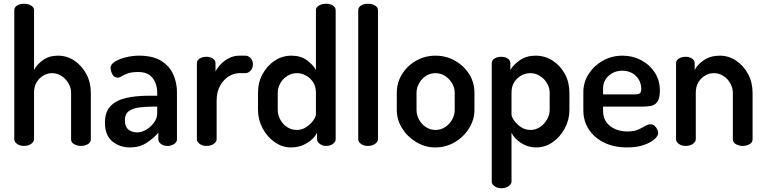

<svg xmlns="http://www.w3.org/2000/svg" viewBox="-20 -776 4072 1021"><path d="M108 0Q85 0 70.5 -11Q56 -22 56 -35V-722Q56 -737 70.5 -746.5Q85 -756 108 -756Q130 -756 145.5 -746.5Q161 -737 161 -722V-404Q176 -433 208.5 -456.5Q241 -480 289 -480Q336 -480 375.5 -453.5Q415 -427 439 -382.5Q463 -338 463 -283V-35Q463 -18 446.5 -9Q430 0 410 0Q392 0 375 -9Q358 -18 358 -35V-283Q358 -309 344 -333Q330 -357 307.5 -372Q285 -387 257 -387Q233 -387 211 -374.5Q189 -362 175 -339Q161 -316 161 -283V-35Q161 -22 145.5 -11Q130 0 108 0Z M671 8Q616 8 577 -24.5Q538 -57 538 -124Q538 -181 568 -212Q598 -243 650.5 -255Q703 -267 772 -267H816V-285Q816 -311 806.5 -335.5Q797 -360 775.5 -376.5Q754 -393 717 -393Q680 -393 660 -386Q640 -379 628 -371Q616 -363 606 -363Q588 -363 578 -380.5Q568 -398 568 -416Q568 -434 591.5 -448.5Q615 -463 650 -471.5Q685 -480 719 -480Q793 -480 837 -452.5Q881 -425 901 -381Q921 -337 921 -286V-35Q921 -21 906.5 -10.5Q892 0 870 0Q850 0 836 -10.5Q822 -21 822 -35V-70Q796 -40 759 -16Q722 8 671 8ZM709 -72Q734 -72 758.5 -87Q783 -102 799.5 -125Q816 -148 816 -172V-209H791Q753 -209 719 -204.5Q685 -200 664.5 -184.5Q644 -169 644 -137Q644 -103 662.5 -87.5Q681 -72 709 -72Z M1078 0Q1056 0 1041.5 -11Q1027 -22 1027 -35V-440Q1027 -455 1041.5 -464.5Q1056 -474 1078 -474Q1098 -474 1112 -464.5Q1126 -455 1126 -440V-396Q1137 -417 1155.5 -436Q1174 -455 1199 -467.5Q1224 -480 1253 -480H1285Q1301 -480 1313 -466.5Q1325 -453 1325 -434Q1325 -415 1313 -401Q1301 -387 1285 -387H1253Q1223 -387 1195 -369Q1167 -351 1149.5 -318.5Q1132 -286 1132 -240V-35Q1132 -22 1116.5 -11Q1101 0 1078 0Z M1528 8Q1481 8 1441 -20Q1401 -48 1376.5 -93.5Q1352 -139 1352 -191V-283Q1352 -338 1376.5 -382.5Q1401 -427 1441 -453.5Q1481 -480 1530 -480Q1578 -480 1611 -456.5Q1644 -433 1660 -404V-722Q1660 -737 1676 -746.5Q1692 -756 1714 -756Q1736 -756 1750.5 -746.5Q1765 -737 1765 -722V-35Q1765 -22 1750.5 -11Q1736 0 1714 0Q1695 0 1680.5 -11Q1666 -22 1666 -35V-70Q1651 -39 1613 -15.5Q1575 8 1528 8ZM1558 -85Q1587 -85 1610 -101Q1633 -117 1646.5 -136.5Q1660 -156 1660 -168V-283Q1660 -316 1645 -339Q1630 -362 1607 -374.5Q1584 -387 1559 -387Q1531 -387 1507.5 -372Q1484 -357 1470.5 -333Q1457 -309 1457 -283V-191Q1457 -165 1470.5 -140Q1484 -115 1507 -100Q1530 -85 1558 -85Z M1937 0Q1914 0 1899.5 -11Q1885 -22 1885 -35V-722Q1885 -737 1899.5 -746.5Q1914 -756 1937 -756Q1959 -756 1974.5 -746.5Q1990 -737 1990 -722V-35Q1990 -22 1974.5 -11Q1959 0 1937 0Z M2295 8Q2241 8 2194 -20Q2147 -48 2118.5 -93.5Q2090 -139 2090 -191V-283Q2090 -336 2117.5 -381Q2145 -426 2192.5 -453Q2240 -480 2296 -480Q2352 -480 2399 -453.5Q2446 -427 2474.5 -382.5Q2503 -338 2503 -283V-191Q2503 -140 2474.5 -94Q2446 -48 2398.5 -20Q2351 8 2295 8ZM2296 -85Q2324 -85 2347 -100Q2370 -115 2384 -139.5Q2398 -164 2398 -191V-283Q2398 -309 2384 -333Q2370 -357 2347 -372Q2324 -387 2296 -387Q2267 -387 2244.5 -372Q2222 -357 2208.5 -333Q2195 -309 2195 -283V-191Q2195 -164 2208.5 -139.5Q2222 -115 2245 -100Q2268 -85 2296 -85Z M2646 225Q2624 225 2609.5 214Q2595 203 2595 190V-440Q2595 -455 2609.5 -464.5Q2624 -474 2645 -474Q2666 -474 2680 -464.5Q2694 -455 2694 -440V-404Q2711 -433 2745.5 -456.5Q2780 -480 2828 -480Q2878 -480 2919 -453.5Q2960 -427 2984 -382.5Q3008 -338 3008 -283V-191Q3008 -139 2983.5 -93.5Q2959 -48 2919 -20Q2879 8 2832 8Q2787 8 2751 -15.5Q2715 -39 2700 -70V190Q2700 203 2684.5 214Q2669 225 2646 225ZM2801 -85Q2828 -85 2851 -100Q2874 -115 2888.5 -140Q2903 -165 2903 -191V-283Q2903 -309 2889 -333Q2875 -357 2851.5 -372Q2828 -387 2799 -387Q2775 -387 2752 -374.5Q2729 -362 2714.5 -339Q2700 -316 2700 -283V-168Q2700 -156 2713 -136.5Q2726 -117 2749 -101Q2772 -85 2801 -85Z M3314 8Q3246 8 3194 -17Q3142 -42 3112 -86.5Q3082 -131 3082 -191V-286Q3082 -339 3110.5 -383Q3139 -427 3186 -453.5Q3233 -480 3290 -480Q3344 -480 3389 -456.5Q3434 -433 3461.5 -391Q3489 -349 3489 -295Q3489 -253 3476 -235Q3463 -217 3442 -213Q3421 -209 3398 -209H3187V-186Q3187 -136 3223.5 -106.5Q3260 -77 3317 -77Q3352 -77 3374 -87Q3396 -97 3411 -106Q3426 -115 3439 -115Q3452 -115 3461 -107Q3470 -99 3475 -88Q3480 -77 3480 -68Q3480 -53 3459.5 -35Q3439 -17 3402 -4.5Q3365 8 3314 8ZM3187 -274H3353Q3375 -274 3382.5 -280Q3390 -286 3390 -304Q3390 -330 3377 -352.5Q3364 -375 3341 -387.5Q3318 -400 3289 -400Q3261 -400 3238 -388Q3215 -376 3201 -355Q3187 -334 3187 -306Z M3627 0Q3604 0 3589.5 -11Q3575 -22 3575 -35V-440Q3575 -455 3589.5 -464.5Q3604 -474 3627 -474Q3646 -474 3660 -464.5Q3674 -455 3674 -440V-404Q3689 -433 3723.5 -456.5Q3758 -480 3808 -480Q3855 -480 3894.5 -453.5Q3934 -427 3958 -382.5Q3982 -338 3982 -283V-35Q3982 -18 3965.5 -9Q3949 0 3929 0Q3911 0 3894 -9Q3877 -18 3877 -35V-283Q3877 -309 3863.5 -333Q3850 -357 3827 -372Q3804 -387 3776 -387Q3752 -387 3730 -374.5Q3708 -362 3694 -339Q3680 -316 3680 -283V-35Q3680 -22 3664.5 -11Q3649 0 3627 0Z"/></svg>

Font: Dosis SemiBold
Style: Regular
Weight: 600
Designer: EdgarTolentino, PabloImpallari, IginoMarini
Foundry: EdgarTolentino, PabloImpallari, IginoMarini
Version: Version 3.001; ttfautohint (v1.8.2)